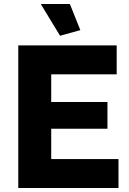

<svg xmlns="http://www.w3.org/2000/svg" viewBox="-20 -936 642 956"><path d="M235 -144V-295H515V-428H235V-566H561V-710H71V0H570V-144ZM279 -758 380 -786 328 -916H183Z"/></svg>

Font: Raleway
Style: ExtraBold
Weight: 800
Designer: Matt McInerney, Pablo Impallari, Rodrigo Fuenzalida
Foundry: Matt McInerney, Pablo Impallari, Rodrigo Fuenzalida
Version: Version 3.000